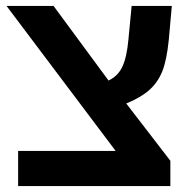

<svg xmlns="http://www.w3.org/2000/svg" viewBox="-20 -626 640 646"><path d="M553.2 0H41V-118.2H369.1L2 -606H160.2L345.2 -355Q377 -370.1 391.8 -401.9Q406.7 -433.6 412.1 -493.2L422.9 -606H558.1L547.9 -492.2Q541 -423.3 525.9 -385.7Q510.7 -348.1 481.9 -322.8Q453.1 -297.4 404.8 -277.8L553.2 -85Z"/></svg>

Font: Liberation Mono
Style: Bold
Weight: 700
Monospace: yes
Designer: Steve Matteson
Foundry: Ascender Corporation
Version: Version 2.1.5